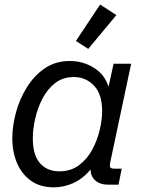

<svg xmlns="http://www.w3.org/2000/svg" viewBox="-20 -805 625 837"><path d="M213.9 11.7Q156.2 11.7 116 -16.4Q75.7 -44.4 54.7 -93Q33.7 -141.6 33.7 -203.1Q33.7 -255.4 49.3 -313.7Q64.9 -372.1 96.4 -423.3Q127.9 -474.6 174.8 -506.8Q221.7 -539.1 284.2 -539.1Q342.8 -539.1 390.1 -509Q437.5 -479 453.1 -426.3L475.1 -527.3H551.8L460.4 -96.7Q457.5 -82.5 460.4 -76.2Q463.4 -69.8 478 -69.8H510.7L496.6 0H450.2Q416 0 395.5 -18.3Q375 -36.6 375 -65.9Q340.8 -25.4 299.3 -6.8Q257.8 11.7 213.9 11.7ZM238.8 -58.1Q288.6 -58.1 324.2 -84.7Q359.9 -111.3 382.1 -152.6Q404.3 -193.8 414.8 -238.8Q425.3 -283.7 425.3 -320.3Q425.3 -394.5 389.6 -431.9Q354 -469.2 301.8 -469.2Q254.4 -469.2 220.5 -442.9Q186.5 -416.5 165 -375Q143.6 -333.5 133.3 -287.4Q123 -241.2 123 -201.7Q123 -128.9 154.3 -93.5Q185.5 -58.1 238.8 -58.1ZM364.7 -591.8 311 -626.5 416.5 -785.2 487.3 -739.3Z"/></svg>

Font: Schibsted Grotesk
Style: Italic
Weight: 400
Italic angle: -12°
Designer: Bakken & Baeck AS, Henrik Kongsvoll
Foundry: Schibsted ASA
Version: Version 1.100; ttfautohint (v1.8.4.7-5d5b);gftools[0.9.25]